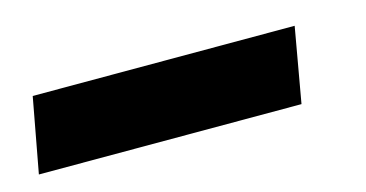

<svg xmlns="http://www.w3.org/2000/svg" viewBox="-31 -376 522 274"><g transform="rotate(-15 230.0 -239.0)"><path d="M2.5 -184H390.5L410 -294.5H23Z"/></g></svg>

Font: Anybody
Style: Bold Italic
Weight: 700
Italic angle: -10°
Designer: Tyler Finck
Foundry: Etcetera Type Company
Version: Version 1.113;gftools[0.9.25]